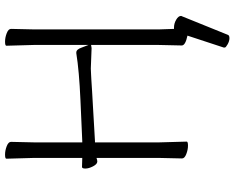

<svg xmlns="http://www.w3.org/2000/svg" viewBox="-102 -638 906 741"><g transform="rotate(-90 350.5 -267.0)"><path d="M112 -347Q103 -344 99 -344H98Q88 -344 79.5 -360.5Q71 -377 71 -390Q71 -403 77 -403H78L112 -402V-589L109 -695Q109 -700 125 -700Q141 -700 157.5 -693.5Q174 -687 174 -677L172 -588V-402H177Q178 -402 199.5 -403Q221 -404 334.5 -409Q448 -414 516 -425H519Q531 -425 538 -404L548 -378V-589L545 -695Q545 -700 561 -700Q577 -700 593.5 -693.5Q610 -687 610 -677L608 -588V-106L610 -48H615Q631 -48 645.5 -39.5Q660 -31 660 -21Q660 -19 659 -18L587 160Q585 166 574 166Q563 166 550.5 159Q538 152 538 148V144L584 4Q546 -4 546 -18L548 -107V-368L536 -366L457 -369L434 -368L415 -367Q397 -366 368 -364Q339 -362 306.5 -360.5Q274 -359 229.5 -356Q185 -353 177 -353H172V-105L175 1Q175 6 159.5 6Q144 6 127 -0.5Q110 -7 110 -17L112 -106Z"/></g></svg>

Font: LXGW WenKai Light
Style: Regular
Weight: 300
Designer: LXGW / Fontworks Inc.
Foundry: LXGW / Fontworks Inc.
Version: Version 1.501; October 10, 2024